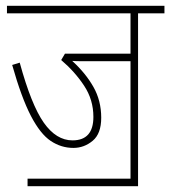

<svg xmlns="http://www.w3.org/2000/svg" viewBox="-20 -642 587 662"><path d="M75 -26H430V-431H287Q272 -431 257 -431Q242 -431 229 -432Q275 -390 302 -342.5Q329 -295 329 -236Q329 -181 299.5 -156.5Q270 -132 233 -132Q191 -132 155 -156Q119 -180 86.5 -242.5Q54 -305 22 -418L48 -426Q88 -280 131 -219Q174 -158 230 -158Q302 -158 302 -239Q302 -298 270 -346.5Q238 -395 191 -435L204 -457H430V-596H4V-622H547V-596H456V0H75Z"/></svg>

Font: Noto Sans Devanagari UI Condensed Thin
Style: Regular
Weight: 100
Width: 3
Designer: Jelle Bosma - Monotype Design Team
Foundry: Monotype Imaging Inc.
Version: Version 2.004; ttfautohint (v1.8.4.7-5d5b)